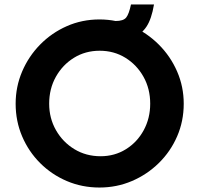

<svg xmlns="http://www.w3.org/2000/svg" viewBox="-20 -831 892 859"><path d="M50 -367Q50 -443 79 -511Q108 -579 159.5 -631.5Q211 -684 279 -714Q347 -744 425 -744Q502 -744 570 -714Q638 -684 690.5 -631.5Q743 -579 772.5 -511Q802 -443 802 -367Q802 -289 772.5 -221Q743 -153 690.5 -101.5Q638 -50 570 -21Q502 8 425 8Q347 8 279 -21Q211 -50 159.5 -101.5Q108 -153 79 -221Q50 -289 50 -367ZM200 -367Q200 -302 230.5 -248.5Q261 -195 313 -163.5Q365 -132 430 -132Q493 -132 543.5 -163.5Q594 -195 623 -248.5Q652 -302 652 -367Q652 -434 622 -487.5Q592 -541 541 -572.5Q490 -604 426 -604Q362 -604 311 -572.5Q260 -541 230 -487.5Q200 -434 200 -367ZM497 -737Q532 -737 544.5 -752.5Q557 -768 566 -811H669Q658 -746 635.5 -712Q613 -678 578.5 -666Q544 -654 497 -654Z"/></svg>

Font: Reem Kufi Ink
Style: Bold
Weight: 700
Designer: Khaled Hosny
Version: Version 1.002